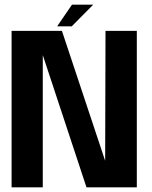

<svg xmlns="http://www.w3.org/2000/svg" viewBox="-20 -808 654 828"><path d="M30 0V-675H247L433.5 -114.5L435 -675H570V0H353L164.5 -570.5V0ZM226.5 -694.5 290.5 -788H382L289.5 -694.5Z"/></svg>

Font: Anybody SemiBold
Style: Regular
Weight: 600
Designer: Tyler Finck
Foundry: Etcetera Type Company
Version: Version 1.010; ttfautohint (v1.8.3) -l 8 -r 50 -G 200 -x 14 